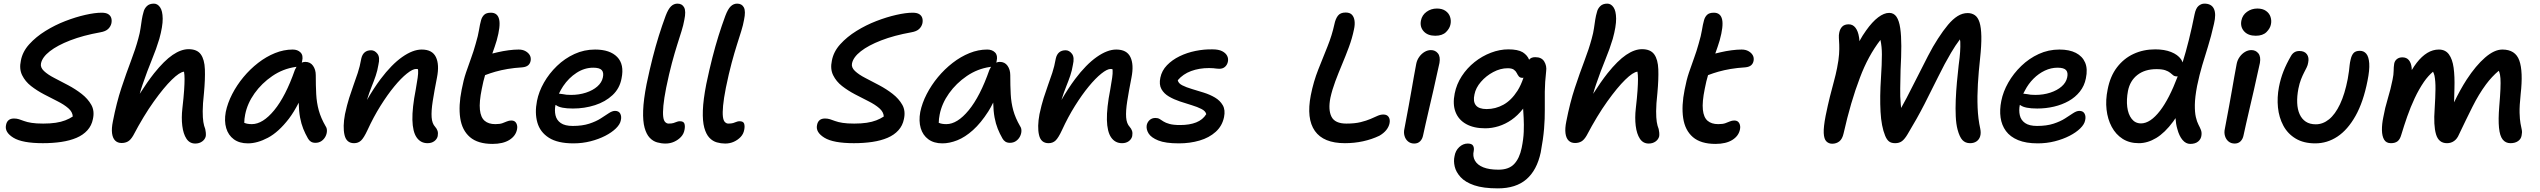

<svg xmlns="http://www.w3.org/2000/svg" viewBox="-20 -780 13999 1058"><path d="M216 9Q103 9 54 -21Q5 -51 13 -90Q16 -108 27 -117.5Q38 -127 57 -127Q72 -127 84.5 -123Q97 -119 113 -113Q129 -107 154 -103Q179 -99 218 -99Q257 -99 287 -103.5Q317 -108 340 -117Q363 -126 381 -138Q380 -163 356.5 -183.5Q333 -204 297 -222Q261 -240 222 -260.5Q183 -281 151 -306Q119 -331 102 -365.5Q85 -400 95 -446Q104 -495 141 -536Q178 -577 230.5 -609.5Q283 -642 340 -664Q397 -686 450 -698Q503 -710 540 -710Q564 -710 576.5 -702Q589 -694 593 -681Q597 -668 594 -652Q590 -634 576 -620.5Q562 -607 533 -602Q438 -585 367 -557.5Q296 -530 254.5 -497.5Q213 -465 206 -431Q201 -409 222 -389Q243 -369 279 -350.5Q315 -332 355.5 -310.5Q396 -289 430 -262.5Q464 -236 483 -202.5Q502 -169 492 -124Q485 -88 461.5 -62Q438 -36 401.5 -20.5Q365 -5 318 2Q271 9 216 9Z M650 8Q628 8 614.5 -5.5Q601 -19 597.5 -45.5Q594 -72 602 -111Q622 -214 649 -295.5Q676 -377 701.5 -444Q727 -511 742 -567Q751 -599 754.5 -624.5Q758 -650 761.5 -672Q765 -694 771 -714Q775 -732 789 -746Q803 -760 828 -760Q848 -760 862 -740Q876 -720 876.5 -677.5Q877 -635 858 -566Q842 -512 816.5 -450Q791 -388 766 -315Q757 -289 750 -263Q792 -329 829 -376Q885 -446 931.5 -477.5Q978 -509 1019 -509Q1066 -509 1086.5 -480.5Q1107 -452 1109 -398Q1111 -344 1104 -268Q1097 -205 1097 -167.5Q1097 -130 1100.5 -108Q1104 -86 1111 -69Q1113 -60 1114 -50Q1115 -40 1114 -30Q1110 -12 1094 -0.5Q1078 11 1056 11Q1025 11 1007.5 -15.5Q990 -42 984.5 -86.5Q979 -131 985 -183Q992 -244 994.5 -282Q997 -320 997 -344Q997 -368 994 -385Q970 -383 926.5 -340.5Q883 -298 827.5 -220.5Q772 -143 714 -33Q700 -9 685 -0.5Q670 8 650 8Z M1346 10Q1299 10 1268.5 -12.5Q1238 -35 1226.5 -74Q1215 -113 1224 -163Q1234 -212 1259.5 -261.5Q1285 -311 1321.5 -355Q1358 -399 1402.5 -433.5Q1447 -468 1495.5 -487.5Q1544 -507 1593 -507Q1620 -507 1636 -491Q1652 -475 1645 -444Q1644 -439 1643 -435Q1652 -439 1662 -439Q1690 -439 1705 -417.5Q1720 -396 1720 -366Q1720 -308 1722.5 -261Q1725 -214 1736.5 -172Q1748 -130 1774 -85Q1782 -74 1781.5 -58Q1781 -42 1773 -27Q1765 -12 1751 -2.5Q1737 7 1718 7Q1703 7 1693 0.5Q1683 -6 1677 -17Q1662 -43 1651 -70.5Q1640 -98 1633.5 -132.5Q1627 -167 1626 -214Q1626 -214 1626 -214Q1600 -163 1572 -126Q1515 -52 1456.5 -21Q1398 10 1346 10ZM1614 -412Q1611 -411 1608 -411Q1539 -401 1480.5 -361Q1422 -321 1382.5 -265.5Q1343 -210 1331 -149Q1326 -124 1326 -104Q1325 -103 1325 -103Q1326 -103 1327 -103Q1342 -96 1368 -96Q1428 -96 1491 -172.5Q1554 -249 1605 -395Q1609 -404 1614 -412Z M2336 9Q2298 9 2276 -22.5Q2254 -54 2252.5 -119.5Q2251 -185 2271 -287Q2278 -327 2281.5 -351.5Q2285 -376 2284 -391Q2284 -395 2283 -399Q2278 -400 2273 -400Q2254 -400 2222 -374.5Q2190 -349 2152.5 -303.5Q2115 -258 2076.5 -196.5Q2038 -135 2005 -63Q1985 -20 1969.5 -5.5Q1954 9 1931 9Q1889 9 1878.5 -36Q1868 -81 1881 -151Q1892 -202 1904 -240Q1916 -278 1928 -311Q1940 -344 1951.5 -378.5Q1963 -413 1971 -458Q1976 -480 1989.5 -491.5Q2003 -503 2025 -503Q2045 -503 2060 -483.5Q2075 -464 2065 -422Q2060 -391 2050.5 -363Q2041 -335 2028 -303Q2015 -271 2002 -229Q2039 -293 2077 -344Q2138 -425 2196.5 -466Q2255 -507 2304 -507Q2362 -507 2382 -465.5Q2402 -424 2388 -353Q2373 -277 2364.5 -222.5Q2356 -168 2358.5 -133.5Q2361 -99 2378 -81Q2387 -71 2391 -59Q2395 -47 2392 -30Q2388 -13 2373 -2Q2358 9 2336 9Z M2694 13Q2613 13 2569.5 -24.5Q2526 -62 2516 -129.5Q2506 -197 2524 -286Q2534 -339 2548 -380.5Q2562 -422 2576 -460Q2590 -498 2601 -538Q2615 -585 2619.5 -614.5Q2624 -644 2631 -669Q2636 -687 2648 -698.5Q2660 -710 2685 -710Q2722 -710 2730.5 -673Q2739 -636 2717 -557Q2706 -521 2695 -491Q2694 -488 2693 -485Q2707 -489 2722 -492Q2752 -499 2782.5 -503Q2813 -507 2838 -507Q2860 -507 2876 -498Q2892 -489 2899.5 -475.5Q2907 -462 2904 -445Q2901 -429 2890 -420Q2879 -411 2859 -409Q2813 -406 2777.5 -400Q2742 -394 2710 -385Q2682 -377 2653 -366Q2643 -333 2635 -291Q2620 -218 2624.5 -175.5Q2629 -133 2650.5 -114.5Q2672 -96 2709 -96Q2734 -96 2748 -101Q2762 -106 2773.5 -111Q2785 -116 2798 -116Q2817 -116 2825 -101Q2833 -86 2829 -67Q2822 -31 2787 -9Q2752 13 2694 13Z M3140 10Q3053 10 3004.5 -21Q2956 -52 2941 -105Q2926 -158 2939 -224Q2949 -275 2977.5 -325Q3006 -375 3049 -416.5Q3092 -458 3145.5 -482.5Q3199 -507 3259 -507Q3341 -507 3381 -466Q3421 -425 3405 -348Q3395 -293 3355.5 -256Q3316 -219 3258.5 -200.5Q3201 -182 3137 -182Q3069 -182 3045 -200Q3043 -201 3041 -202Q3035 -172 3041 -145Q3047 -118 3070 -102Q3093 -86 3136 -86Q3189 -86 3227 -98.5Q3265 -111 3290.5 -127.5Q3316 -144 3335 -156.5Q3354 -169 3369 -169Q3390 -169 3398 -153.5Q3406 -138 3401 -117Q3397 -95 3374 -72.5Q3351 -50 3315 -31.5Q3279 -13 3234 -1.5Q3189 10 3140 10ZM3060 -264Q3070 -263 3083 -261Q3098 -257 3127 -257Q3171 -257 3209 -269.5Q3247 -282 3271.5 -303.5Q3296 -325 3302 -353Q3308 -380 3296 -393.5Q3284 -407 3249 -407Q3201 -407 3157.5 -379Q3114 -351 3083 -305Q3070 -285 3060 -264Z M3647 11Q3624 11 3601 4.5Q3578 -2 3560 -21Q3542 -40 3532 -76Q3522 -112 3524 -171Q3526 -230 3543 -317Q3560 -398 3576.5 -462.5Q3593 -527 3610.5 -583Q3628 -639 3648 -693Q3662 -730 3677.5 -745Q3693 -760 3713 -760Q3739 -760 3750 -739Q3761 -718 3751 -671Q3746 -642 3735.5 -608.5Q3725 -575 3711.5 -532.5Q3698 -490 3682.5 -432.5Q3667 -375 3651 -297Q3639 -236 3635.5 -197.5Q3632 -159 3634.5 -137.5Q3637 -116 3645.5 -107.5Q3654 -99 3664 -99Q3681 -99 3691 -102Q3701 -105 3709 -108.5Q3717 -112 3726 -112Q3747 -112 3751.5 -98.5Q3756 -85 3752 -65Q3748 -42 3732.5 -25.5Q3717 -9 3695 1Q3673 11 3647 11Z M3976 11Q3953 11 3930 4.5Q3907 -2 3889 -21Q3871 -40 3861 -76Q3851 -112 3853 -171Q3855 -230 3872 -317Q3889 -398 3905.5 -462.5Q3922 -527 3939.5 -583Q3957 -639 3977 -693Q3991 -730 4006.5 -745Q4022 -760 4042 -760Q4068 -760 4079 -739Q4090 -718 4080 -671Q4075 -642 4064.5 -608.5Q4054 -575 4040.5 -532.5Q4027 -490 4011.5 -432.5Q3996 -375 3980 -297Q3968 -236 3964.5 -197.5Q3961 -159 3963.5 -137.5Q3966 -116 3974.5 -107.5Q3983 -99 3993 -99Q4010 -99 4020 -102Q4030 -105 4038 -108.5Q4046 -112 4055 -112Q4076 -112 4080.5 -98.5Q4085 -85 4081 -65Q4077 -42 4061.5 -25.5Q4046 -9 4024 1Q4002 11 3976 11Z M4685 9Q4572 9 4523 -21Q4474 -51 4482 -90Q4485 -108 4496 -117.5Q4507 -127 4526 -127Q4541 -127 4553.5 -123Q4566 -119 4582 -113Q4598 -107 4623 -103Q4648 -99 4687 -99Q4726 -99 4756 -103.5Q4786 -108 4809 -117Q4832 -126 4850 -138Q4849 -163 4825.5 -183.5Q4802 -204 4766 -222Q4730 -240 4691 -260.5Q4652 -281 4620 -306Q4588 -331 4571 -365.5Q4554 -400 4564 -446Q4573 -495 4610 -536Q4647 -577 4699.5 -609.5Q4752 -642 4809 -664Q4866 -686 4919 -698Q4972 -710 5009 -710Q5033 -710 5045.5 -702Q5058 -694 5062 -681Q5066 -668 5063 -652Q5059 -634 5045 -620.5Q5031 -607 5002 -602Q4907 -585 4836 -557.5Q4765 -530 4723.5 -497.5Q4682 -465 4675 -431Q4670 -409 4691 -389Q4712 -369 4748 -350.5Q4784 -332 4824.5 -310.5Q4865 -289 4899 -262.5Q4933 -236 4952 -202.5Q4971 -169 4961 -124Q4954 -88 4930.5 -62Q4907 -36 4870.5 -20.5Q4834 -5 4787 2Q4740 9 4685 9Z M5173 10Q5126 10 5095.5 -12.5Q5065 -35 5053.5 -74Q5042 -113 5051 -163Q5061 -212 5086.5 -261.5Q5112 -311 5148.5 -355Q5185 -399 5229.5 -433.5Q5274 -468 5322.5 -487.5Q5371 -507 5420 -507Q5447 -507 5463 -491Q5479 -475 5472 -444Q5471 -439 5470 -435Q5479 -439 5489 -439Q5517 -439 5532 -417.5Q5547 -396 5547 -366Q5547 -308 5549.5 -261Q5552 -214 5563.5 -172Q5575 -130 5601 -85Q5609 -74 5608.5 -58Q5608 -42 5600 -27Q5592 -12 5578 -2.5Q5564 7 5545 7Q5530 7 5520 0.5Q5510 -6 5504 -17Q5489 -43 5478 -70.5Q5467 -98 5460.5 -132.5Q5454 -167 5453 -214Q5453 -214 5453 -215Q5440 -188 5426 -166Q5385 -102 5341.5 -63Q5298 -24 5255 -7Q5212 10 5173 10ZM5441 -412Q5438 -411 5435 -411Q5366 -401 5307.5 -361Q5249 -321 5209.5 -265.5Q5170 -210 5158 -149Q5153 -124 5153 -104Q5152 -103 5152 -103Q5153 -103 5154 -103Q5169 -96 5195 -96Q5255 -96 5318 -172.5Q5381 -249 5432 -395Q5436 -404 5441 -412Z M6163 9Q6125 9 6103 -22.5Q6081 -54 6079.5 -119.5Q6078 -185 6098 -287Q6105 -327 6108.5 -351.5Q6112 -376 6111 -391Q6111 -395 6110 -399Q6105 -400 6100 -400Q6081 -400 6049 -374.5Q6017 -349 5979.5 -303.5Q5942 -258 5903.5 -196.5Q5865 -135 5832 -63Q5812 -20 5796.5 -5.5Q5781 9 5758 9Q5716 9 5705.5 -36Q5695 -81 5708 -151Q5719 -202 5731 -240Q5743 -278 5755 -311Q5767 -344 5778.5 -378.5Q5790 -413 5798 -458Q5803 -480 5816.5 -491.5Q5830 -503 5852 -503Q5872 -503 5887 -483.5Q5902 -464 5892 -422Q5887 -391 5877.5 -363Q5868 -335 5855 -303Q5842 -271 5829 -229Q5866 -293 5904 -344Q5965 -425 6023.5 -466Q6082 -507 6131 -507Q6189 -507 6209 -465.5Q6229 -424 6215 -353Q6200 -277 6191.5 -222.5Q6183 -168 6185.5 -133.5Q6188 -99 6205 -81Q6214 -71 6218 -59Q6222 -47 6219 -30Q6215 -13 6200 -2Q6185 9 6163 9Z M6476 10Q6402 10 6362.5 -6Q6323 -22 6309 -45Q6295 -68 6299 -91Q6303 -108 6315.5 -119Q6328 -130 6347 -130Q6361 -130 6370.5 -124Q6380 -118 6391.5 -110.5Q6403 -103 6424.5 -97Q6446 -91 6483 -91Q6535 -91 6571.5 -105.5Q6608 -120 6627 -151Q6623 -168 6600.5 -179.5Q6578 -191 6546.5 -200.5Q6515 -210 6482 -221Q6449 -232 6421.5 -248Q6394 -264 6380 -289Q6366 -314 6374 -352Q6382 -391 6410.5 -420.5Q6439 -450 6480 -470Q6521 -490 6568.5 -499.5Q6616 -509 6661 -508Q6695 -508 6714.5 -498Q6734 -488 6742 -472.5Q6750 -457 6746 -439Q6742 -422 6730 -411.5Q6718 -401 6699 -401Q6691 -401 6683.5 -402Q6676 -403 6666.5 -404Q6657 -405 6643 -405Q6588 -405 6543.5 -388.5Q6499 -372 6470 -338Q6473 -321 6494.5 -310Q6516 -299 6548 -289.5Q6580 -280 6613.5 -269.5Q6647 -259 6675 -242.5Q6703 -226 6718 -200Q6733 -174 6725 -135Q6715 -86 6679 -53.5Q6643 -21 6590 -5.5Q6537 10 6476 10Z M7391 9Q7273 9 7225.5 -58.5Q7178 -126 7203 -255Q7218 -331 7244.5 -397.5Q7271 -464 7295.5 -525Q7320 -586 7333 -646Q7339 -676 7352.5 -693.5Q7366 -711 7395 -711Q7418 -711 7429.5 -699Q7441 -687 7444 -666Q7447 -645 7441 -618Q7431 -569 7413 -520.5Q7395 -472 7375 -424.5Q7355 -377 7338 -331.5Q7321 -286 7311 -241Q7298 -175 7317 -137Q7336 -99 7399 -99Q7446 -99 7478 -107Q7510 -115 7532 -124.5Q7554 -134 7570.5 -141.5Q7587 -149 7603 -149Q7623 -149 7632 -135.5Q7641 -122 7637 -101Q7633 -81 7619 -63.5Q7605 -46 7581 -32Q7539 -12 7491 -1.5Q7443 9 7391 9Z M7773 11Q7753 11 7739 -0.5Q7725 -12 7719.5 -31Q7714 -50 7719 -71Q7733 -145 7742.5 -196.5Q7752 -248 7758.5 -286Q7765 -324 7771 -357.5Q7777 -391 7784 -428Q7788 -449 7800.5 -466.5Q7813 -484 7830 -494Q7847 -504 7865 -504Q7889 -504 7903.5 -486Q7918 -468 7912 -433Q7907 -412 7898.5 -372.5Q7890 -333 7879 -284.5Q7868 -236 7856.5 -187.5Q7845 -139 7836 -98.5Q7827 -58 7822 -35Q7818 -14 7805.5 -1.5Q7793 11 7773 11ZM7889 -583Q7847 -583 7825 -607.5Q7803 -632 7810 -667Q7816 -697 7841 -715Q7866 -733 7898 -733Q7927 -733 7945.5 -720Q7964 -707 7970.5 -687Q7977 -667 7973 -647Q7969 -624 7948.5 -603.5Q7928 -583 7889 -583Z M8234 258Q8153 258 8103.5 241Q8054 224 8028.5 196Q8003 168 7996 137.5Q7989 107 7995 81Q8000 50 8021 30.5Q8042 11 8068 11Q8090 11 8097 22.5Q8104 34 8101 51Q8094 81 8107.5 105Q8121 129 8153.5 142Q8186 155 8237 155Q8294 155 8323.5 124Q8353 93 8365 35Q8375 -14 8376.5 -54Q8378 -94 8376 -131Q8375 -156 8373 -182Q8373 -181 8372 -180Q8343 -143 8309 -119.5Q8275 -96 8238 -84.5Q8201 -73 8164 -73Q8101 -73 8059 -96.5Q8017 -120 8000.5 -163Q7984 -206 7996 -265Q8006 -316 8035 -360.5Q8064 -405 8105.5 -438Q8147 -471 8195.5 -489.5Q8244 -508 8292 -508Q8344 -508 8371 -492Q8397 -475 8406 -451Q8407 -452 8408 -453Q8418 -465 8440 -465Q8475 -465 8489.5 -441Q8504 -417 8500 -388Q8493 -326 8492.5 -275Q8492 -224 8492.5 -175.5Q8493 -127 8488.5 -71Q8484 -15 8470 60Q8449 158 8391 208Q8333 258 8234 258ZM8375 -352Q8373 -351 8370 -351Q8356 -351 8349.5 -359Q8343 -367 8338 -377.5Q8333 -388 8322 -396Q8311 -404 8288 -404Q8248 -404 8208.5 -383Q8169 -362 8140.5 -329Q8112 -296 8105 -260Q8096 -221 8112.5 -200Q8129 -179 8172 -179Q8221 -179 8264.5 -203Q8308 -227 8342 -280Q8361 -310 8375 -352Z M8659 8Q8637 8 8623.5 -5.5Q8610 -19 8606.5 -45.5Q8603 -72 8611 -111Q8631 -214 8658 -295.5Q8685 -377 8710.5 -444Q8736 -511 8751 -567Q8760 -599 8763.5 -624.5Q8767 -650 8770.5 -672Q8774 -694 8780 -714Q8784 -732 8798 -746Q8812 -760 8837 -760Q8857 -760 8871 -740Q8885 -720 8885.5 -677.5Q8886 -635 8867 -566Q8851 -512 8825.5 -450Q8800 -388 8775 -315Q8766 -289 8759 -263Q8801 -329 8838 -376Q8894 -446 8940.5 -477.5Q8987 -509 9028 -509Q9075 -509 9095.5 -480.5Q9116 -452 9118 -398Q9120 -344 9113 -268Q9106 -205 9106 -167.5Q9106 -130 9109.5 -108Q9113 -86 9120 -69Q9122 -60 9123 -50Q9124 -40 9123 -30Q9119 -12 9103 -0.5Q9087 11 9065 11Q9034 11 9016.5 -15.5Q8999 -42 8993.5 -86.5Q8988 -131 8994 -183Q9001 -244 9003.5 -282Q9006 -320 9006 -344Q9006 -368 9003 -385Q8979 -383 8935.5 -340.5Q8892 -298 8836.5 -220.5Q8781 -143 8723 -33Q8709 -9 8694 -0.5Q8679 8 8659 8Z M9433 13Q9352 13 9308.5 -24.5Q9265 -62 9255 -129.5Q9245 -197 9263 -286Q9273 -339 9287 -380.5Q9301 -422 9315 -460Q9329 -498 9340 -538Q9354 -585 9358.5 -614.5Q9363 -644 9370 -669Q9375 -687 9387 -698.5Q9399 -710 9424 -710Q9461 -710 9469.5 -673Q9478 -636 9456 -557Q9445 -521 9434 -491Q9433 -488 9432 -485Q9446 -489 9461 -492Q9491 -499 9521.5 -503Q9552 -507 9577 -507Q9599 -507 9615 -498Q9631 -489 9638.5 -475.5Q9646 -462 9643 -445Q9640 -429 9629 -420Q9618 -411 9598 -409Q9552 -406 9516.5 -400Q9481 -394 9449 -385Q9421 -377 9392 -366Q9382 -333 9374 -291Q9359 -218 9363.5 -175.5Q9368 -133 9389.5 -114.5Q9411 -96 9448 -96Q9473 -96 9487 -101Q9501 -106 9512.5 -111Q9524 -116 9537 -116Q9556 -116 9564 -101Q9572 -86 9568 -67Q9561 -31 9526 -9Q9491 13 9433 13Z M10076 12Q10057 12 10044 -1Q10031 -14 10029.5 -47Q10028 -80 10040 -142Q10052 -201 10063.5 -247Q10075 -293 10085.5 -331Q10096 -369 10103 -405Q10112 -450 10114 -481Q10116 -512 10115 -534Q10114 -556 10113 -571.5Q10112 -587 10115 -600Q10119 -621 10131.5 -633.5Q10144 -646 10167 -646Q10190 -646 10204.5 -627Q10219 -608 10224 -575Q10226 -565 10226 -553Q10244 -586 10263 -612Q10297 -660 10329.5 -684.5Q10362 -709 10390 -709Q10416 -709 10430.5 -687.5Q10445 -666 10451 -625Q10457 -584 10457 -526.5Q10457 -469 10453 -397Q10452 -341 10451 -293.5Q10450 -246 10454 -206Q10455 -195 10456 -185Q10471 -211 10486 -240Q10516 -298 10546 -357.5Q10576 -417 10604 -471.5Q10632 -526 10659 -567Q10688 -612 10714.5 -643.5Q10741 -675 10767.5 -691.5Q10794 -708 10823 -708Q10845 -708 10862 -696.5Q10879 -685 10888 -657Q10897 -629 10898 -580Q10899 -531 10891 -457Q10883 -385 10879 -317Q10875 -249 10877.5 -187Q10880 -125 10892 -71Q10897 -47 10891.5 -29Q10886 -11 10871.5 -1Q10857 9 10836 9Q10810 9 10794 -8Q10778 -25 10767 -66Q10759 -96 10757 -139Q10755 -182 10757 -230Q10759 -278 10763.5 -327.5Q10768 -377 10773 -420Q10779 -463 10781 -493.5Q10783 -524 10782 -550Q10781 -556 10780 -563Q10755 -530 10731 -489Q10696 -430 10661 -358.5Q10626 -287 10585 -207Q10544 -127 10492 -41Q10476 -14 10461 -2.5Q10446 9 10423 9Q10402 9 10389.5 -0.5Q10377 -10 10368 -32Q10347 -83 10342.5 -164.5Q10338 -246 10345 -352Q10350 -426 10350 -480Q10350 -523 10342 -560Q10274 -472 10229 -352Q10178 -219 10139 -45Q10132 -14 10115.5 -1Q10099 12 10076 12Z M11209 10Q11144 10 11100.5 -8Q11057 -26 11033.5 -58Q11010 -90 11004 -132.5Q10998 -175 11008 -224Q11018 -275 11046.5 -325Q11075 -375 11118 -416.5Q11161 -458 11214.5 -482.5Q11268 -507 11328 -507Q11383 -507 11419 -488.5Q11455 -470 11470 -435Q11485 -400 11474 -348Q11466 -307 11441 -275.5Q11416 -244 11379.5 -223.5Q11343 -203 11298.5 -192.5Q11254 -182 11206 -182Q11138 -182 11114 -200Q11112 -201 11110 -202Q11104 -172 11110 -145Q11116 -118 11139 -102Q11162 -86 11205 -86Q11258 -86 11296 -98.5Q11334 -111 11359.5 -127.5Q11385 -144 11404 -156.5Q11423 -169 11438 -169Q11459 -169 11467 -153.5Q11475 -138 11470 -117Q11466 -95 11443 -72.5Q11420 -50 11384 -31.5Q11348 -13 11303 -1.5Q11258 10 11209 10ZM11129 -264Q11138 -263 11152 -261Q11167 -257 11196 -257Q11240 -257 11278 -269.5Q11316 -282 11340.5 -303.5Q11365 -325 11371 -353Q11377 -380 11365 -393.5Q11353 -407 11318 -407Q11282 -407 11248 -391Q11214 -375 11185.5 -346.5Q11157 -318 11138 -281Q11133 -273 11129 -264Z M11766 9Q11714 9 11676.5 -15Q11639 -39 11616.5 -81Q11594 -123 11588 -176Q11582 -229 11594 -287Q11608 -360 11645.5 -409Q11683 -458 11737 -483Q11791 -508 11856 -508Q11907 -508 11943.5 -493.5Q11980 -479 11998 -454Q12004 -445 12007 -436Q12043 -551 12073 -701Q12080 -735 12095 -747.5Q12110 -760 12127 -760Q12166 -760 12179.5 -731.5Q12193 -703 12180 -649Q12164 -578 12147 -524Q12130 -470 12115 -419.5Q12100 -369 12087 -307Q12075 -244 12074.5 -202.5Q12074 -161 12080 -135Q12086 -109 12094.5 -93Q12103 -77 12108 -64Q12113 -51 12111 -35Q12109 -14 12093 -0.5Q12077 13 12049 13Q12025 13 12006.5 -9Q11988 -31 11978 -69Q11970 -96 11968 -129Q11961 -119 11955 -110Q11909 -48 11861.5 -19.5Q11814 9 11766 9ZM11980 -359Q11978 -359 11976 -359Q11963 -359 11955.5 -365Q11948 -371 11938.5 -379Q11929 -387 11911.5 -393Q11894 -399 11863 -399Q11799 -399 11758 -367Q11717 -335 11706 -279Q11697 -231 11702 -190.5Q11707 -150 11726.5 -125Q11746 -100 11778 -100Q11829 -100 11883 -170Q11933 -235 11980 -359Z M12294 11Q12274 11 12260 -0.5Q12246 -12 12240.5 -31Q12235 -50 12240 -71Q12254 -145 12263.5 -196.5Q12273 -248 12279.5 -286Q12286 -324 12292 -357.5Q12298 -391 12305 -428Q12309 -449 12321.5 -466.5Q12334 -484 12351 -494Q12368 -504 12386 -504Q12410 -504 12424.5 -486Q12439 -468 12433 -433Q12428 -412 12419.5 -372.5Q12411 -333 12400 -284.5Q12389 -236 12377.5 -187.5Q12366 -139 12357 -98.5Q12348 -58 12343 -35Q12339 -14 12326.5 -1.5Q12314 11 12294 11ZM12410 -583Q12368 -583 12346 -607.5Q12324 -632 12331 -667Q12337 -697 12362 -715Q12387 -733 12419 -733Q12448 -733 12466.5 -720Q12485 -707 12491.5 -687Q12498 -667 12494 -647Q12490 -624 12469.5 -603.5Q12449 -583 12410 -583Z M12738 10Q12674 10 12630 -16.5Q12586 -43 12562 -88Q12538 -133 12532.5 -188Q12527 -243 12538 -301Q12547 -347 12563 -387.5Q12579 -428 12604 -471Q12611 -484 12622.5 -491.5Q12634 -499 12651 -499Q12679 -499 12692 -481Q12705 -463 12699 -435Q12697 -421 12690.5 -408Q12684 -395 12676 -379.5Q12668 -364 12659.5 -342.5Q12651 -321 12645 -291Q12637 -249 12638.5 -213Q12640 -177 12652 -150.5Q12664 -124 12686 -109.5Q12708 -95 12741 -95Q12780 -95 12814 -122.5Q12848 -150 12874.5 -206Q12901 -262 12917 -345Q12922 -372 12924 -389.5Q12926 -407 12927.5 -421.5Q12929 -436 12933 -452Q12938 -475 12949 -487.5Q12960 -500 12984 -500Q13006 -500 13019.5 -483.5Q13033 -467 13035.5 -430.5Q13038 -394 13026 -335Q13003 -218 12960 -141.5Q12917 -65 12860.5 -27.5Q12804 10 12738 10Z M13155 9Q13129 9 13117.5 -10.5Q13106 -30 13105.5 -63Q13105 -96 13113 -134Q13122 -185 13138 -237.5Q13154 -290 13164 -341Q13170 -369 13170 -389.5Q13170 -410 13173 -429Q13176 -445 13188 -454.5Q13200 -464 13218 -464Q13241 -464 13253.5 -449Q13266 -434 13269 -409Q13270 -402 13270 -394Q13283 -416 13297 -434Q13325 -470 13355.5 -488.5Q13386 -507 13419 -507Q13455 -507 13474.5 -480.5Q13494 -454 13500.5 -406.5Q13507 -359 13505 -293Q13503 -246 13503 -216Q13536 -285 13572 -341Q13623 -419 13674 -463Q13725 -507 13769 -507Q13841 -507 13862.5 -446.5Q13884 -386 13870 -262Q13863 -196 13864 -158.5Q13865 -121 13869 -100Q13873 -79 13876 -65Q13879 -51 13875 -33Q13872 -14 13855.5 -2.5Q13839 9 13814 9Q13787 9 13771 -11Q13755 -31 13750.5 -76Q13746 -121 13752 -194Q13757 -253 13758.5 -289.5Q13760 -326 13758.5 -348Q13757 -370 13752 -384Q13751 -387 13749 -390Q13711 -358 13679 -315Q13639 -261 13604 -191Q13569 -121 13530 -39Q13520 -15 13503 -3Q13486 9 13464 9Q13418 9 13403.5 -40Q13389 -89 13396 -180Q13400 -245 13400.5 -289Q13401 -333 13395 -363Q13392 -375 13387 -385Q13360 -362 13337 -329Q13309 -288 13286 -239Q13263 -190 13245 -138.5Q13227 -87 13212 -37Q13205 -12 13191.5 -1.5Q13178 9 13155 9Z"/></svg>

Font: Shantell Sans Light Medium
Style: Italic
Weight: 500
Italic angle: -11°
Version: Version 1.011;[c5ecc13dd]